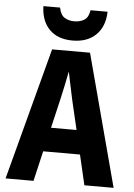

<svg xmlns="http://www.w3.org/2000/svg" viewBox="-62 -988 723 1034"><g transform="rotate(5 300.0 -471.0)"><path d="M8 0 197 -714H402L592 0H434L396 -163H197L159 0ZM265 -451 228 -293H366L329 -451Q321 -487 312.5 -528.5Q304 -570 297 -603Q291 -570 282 -528.5Q273 -487 265 -451ZM302 -771Q222 -771 177 -816.5Q132 -862 130 -942H220Q228 -902 250.5 -888.5Q273 -875 302 -875Q334 -875 356.5 -889Q379 -903 385 -942H477Q475 -862 428.5 -816.5Q382 -771 302 -771Z"/></g></svg>

Font: Noto Sans Mono ExtraBold
Style: Regular
Weight: 800
Designer: Monotype Design Team
Foundry: Monotype Imaging Inc.
Version: Version 2.014